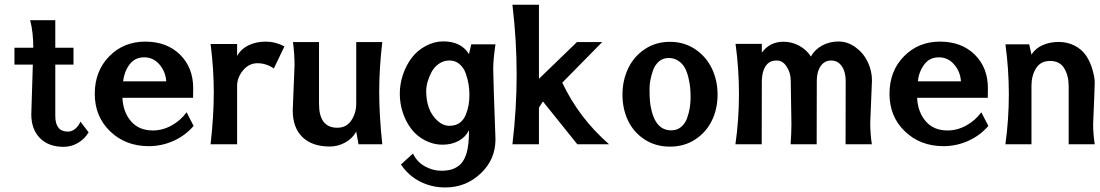

<svg xmlns="http://www.w3.org/2000/svg" viewBox="-20 -619 4720 824"><path d="M217.3 -121.6Q217.3 -54.2 271 -54.2Q289.1 -54.2 303.5 -66.7Q317.9 -79.1 325.2 -97.2L360.4 -50.8Q342.8 -22 314.2 -5.4Q285.6 11.2 252.9 11.2Q188.5 11.2 151.4 -26.4Q114.3 -64 114.3 -128.4Q114.3 -128.4 123 -409.2Q123 -481.4 109.4 -532.2H217.3ZM295.4 -414.1V-341.8H42V-414.1Z M508.3 -270H693.4Q690.9 -311 664.6 -342Q638.2 -373 598.6 -373Q559.1 -373 536.1 -342.5Q513.2 -312 508.3 -270ZM809.1 -240.7Q809.1 -240.7 808.6 -199.2H505.4Q508.3 -138.2 542.2 -98.6Q576.2 -59.1 635.7 -59.1Q677.7 -59.1 716.6 -80.6Q755.4 -102.1 780.8 -137.2L811 -78.6Q775.4 -37.1 724.6 -14.4Q673.8 8.3 618.7 8.3Q519 8.3 452.9 -55.2Q386.7 -118.7 386.7 -216.3Q386.7 -314 448.7 -377.2Q510.7 -440.4 603.3 -440.4Q695.8 -440.4 752.4 -384.8Q809.1 -329.1 809.1 -240.7Z M1200.7 -419.9 1155.3 -325.2Q1122.1 -347.7 1085.2 -347.7Q1048.3 -347.7 1022.9 -316.9Q997.6 -286.1 997.6 -250V0H883.8Q897.5 -121.6 897.5 -222.4Q897.5 -323.2 883.8 -430.2H997.6V-378.9Q1014.6 -409.2 1047.1 -424.8Q1079.6 -440.4 1120.6 -440.4Q1161.6 -440.4 1200.7 -419.9Z M1236.3 -145.5Q1236.3 -145.5 1244.1 -338.9Q1244.1 -387.7 1237.3 -438.5H1349.1V-173.3Q1349.1 -70.8 1427.7 -70.8Q1466.8 -70.8 1487.8 -102.3Q1508.8 -133.8 1508.8 -174.3V-438.5H1620.6Q1607.4 -325.2 1607.4 -225.1Q1607.4 -125 1620.6 0H1518.6L1508.8 -54.2Q1492.7 -24.4 1461.4 -7.3Q1430.2 9.8 1395 9.8Q1319.8 9.8 1278.1 -30.5Q1236.3 -70.8 1236.3 -145.5Z M1833 -311.5Q1809.1 -266.6 1809.1 -227.8Q1809.1 -189 1820.1 -157.5Q1831.1 -126 1855.7 -102.5Q1880.4 -79.1 1908.2 -79.1Q1936 -79.1 1953.1 -92Q1970.2 -105 1978.8 -126Q1987.3 -147 1991 -168Q1994.6 -189 1994.6 -211.4Q1994.6 -233.9 1991 -257.1Q1987.3 -280.3 1978.5 -304.7Q1969.7 -329.1 1951.7 -344.2Q1933.6 -359.4 1908.9 -359.4Q1884.3 -359.4 1864.5 -345.9Q1844.7 -332.5 1833 -311.5ZM2106.4 -428.7Q2096.7 -362.3 2096.7 -325Q2096.7 -287.6 2106.4 -21Q2106.4 65.9 2042.7 125.7Q1979 185.5 1891.1 185.5Q1832.5 185.5 1782.7 160.2Q1732.9 134.8 1700.7 86.9L1752.4 40Q1769.5 76.2 1803.7 95Q1837.9 113.8 1873.5 113.8Q1909.2 113.8 1930.4 103.5Q1951.7 93.3 1963.4 77.6Q1975.1 62 1982.4 38.1Q1992.7 3.4 1992.7 -55.2V-60.1Q1978 -30.3 1948 -14.2Q1918 2 1878.9 2Q1839.8 2 1803.7 -16.8Q1767.6 -35.6 1744.4 -66.7Q1721.2 -97.7 1708.5 -136.5Q1695.8 -175.3 1695.8 -216.8Q1695.8 -258.3 1709.2 -298.3Q1722.7 -338.4 1746.6 -370.4Q1770.5 -402.3 1807.4 -421.9Q1844.2 -441.4 1881.8 -441.4Q1959.5 -441.4 1992.7 -386.7L2002.4 -428.7Z M2593.8 0H2457.5L2310.1 -183.6L2293 -157.2V0H2179.2Q2197.3 -152.8 2197.3 -299.3Q2197.3 -445.8 2179.2 -598.6H2293V-280.8L2456.1 -438.5H2564.5L2393.1 -264.2Q2465.3 -111.8 2593.8 0Z M2782.7 -317.4Q2767.6 -273.9 2767.6 -239.5Q2767.6 -205.1 2769.3 -185.1Q2771 -165 2777.1 -141.4Q2783.2 -117.7 2793 -100.6Q2815.9 -59.6 2860.8 -59.6Q2885.3 -59.6 2902.8 -74Q2920.4 -88.4 2928.7 -111.8Q2937 -135.3 2940.4 -157.2Q2943.8 -179.2 2943.8 -201.2Q2943.8 -223.1 2941.9 -243.2Q2939.9 -263.2 2934.1 -287.4Q2928.2 -311.5 2918.5 -328.9Q2908.7 -346.2 2890.9 -358.2Q2873 -370.1 2849.4 -370.1Q2825.7 -370.1 2808.3 -355.5Q2791 -340.8 2782.7 -317.4ZM3035.4 -324.5Q3059.6 -273.4 3059.6 -212.9Q3059.6 -152.3 3035.4 -102.1Q3011.2 -51.8 2964.1 -20.8Q2917 10.3 2855.2 10.3Q2793.5 10.3 2746.3 -20.5Q2699.2 -51.3 2675.3 -101.6Q2651.4 -151.9 2651.4 -212.6Q2651.4 -273.4 2675.5 -324.7Q2699.7 -376 2746.8 -407.7Q2793.9 -439.5 2855.2 -439.5Q2916.5 -439.5 2963.9 -407.5Q3011.2 -375.5 3035.4 -324.5Z M3249.5 -393.1Q3283.7 -439.9 3342.8 -439.9Q3377.9 -439.9 3409.7 -422.9Q3441.4 -405.8 3460 -376.5Q3477.1 -406.7 3508.5 -423.8Q3540 -440.9 3578.9 -440.9Q3617.7 -440.9 3651.9 -416Q3686 -391.1 3704.1 -353Q3722.2 -314.9 3722.2 -273.9Q3722.2 -273.9 3714.8 -93.3Q3714.8 -43 3721.7 0H3608.9L3609.4 -270Q3609.4 -319.8 3584.5 -344.7Q3569.8 -359.4 3547.1 -359.4Q3524.4 -359.4 3509.8 -344.7Q3485.4 -320.3 3485.4 -270L3484.9 0H3373Q3376.5 -48.3 3376.5 -86.4Q3376.5 -124.5 3373.5 -274.9Q3373.5 -305.7 3356.4 -332.5Q3339.4 -359.4 3313.5 -359.4Q3287.6 -359.4 3273.4 -344.7Q3250.5 -321.3 3249.5 -270L3249 0H3136.2Q3151.4 -106 3151.4 -215.1Q3151.4 -324.2 3136.7 -430.7H3249.5Z M3918.9 -270H4104Q4101.6 -311 4075.2 -342Q4048.8 -373 4009.3 -373Q3969.7 -373 3946.8 -342.5Q3923.8 -312 3918.9 -270ZM4219.7 -240.7Q4219.7 -240.7 4219.2 -199.2H3916Q3918.9 -138.2 3952.9 -98.6Q3986.8 -59.1 4046.4 -59.1Q4088.4 -59.1 4127.2 -80.6Q4166 -102.1 4191.4 -137.2L4221.7 -78.6Q4186 -37.1 4135.3 -14.4Q4084.5 8.3 4029.3 8.3Q3929.7 8.3 3863.5 -55.2Q3797.4 -118.7 3797.4 -216.3Q3797.4 -314 3859.4 -377.2Q3921.4 -440.4 4013.9 -440.4Q4106.4 -440.4 4163.1 -384.8Q4219.7 -329.1 4219.7 -240.7Z M4671.4 -86.4Q4671.4 -44.9 4678.2 0H4566.4V-249.5Q4566.4 -293.9 4547.4 -325.7Q4528.3 -357.4 4487.1 -357.4Q4445.8 -357.4 4426.3 -325.9Q4406.7 -294.4 4406.7 -250.5V0H4294.9Q4309.6 -106.9 4309.6 -214.6Q4309.6 -322.3 4294.9 -428.7H4397L4406.7 -384.8Q4423.8 -411.6 4454.8 -425.3Q4485.8 -439 4523.4 -439Q4561 -439 4592 -423.1Q4623 -407.2 4641.4 -379.9Q4659.7 -352.5 4668.9 -318.8Q4678.2 -285.2 4678.2 -265.9Q4678.2 -246.6 4671.4 -86.4Z"/></svg>

Font: Rachana
Style: Bold
Weight: 700
Designer: Hussain KH
Foundry: Hussain KH, Rajeesh K Nambiar, Santhosh Thottingal, Swathanthra Malayalam Computing (http://smc.org.in)
Version: Version 7.0.0+20221109